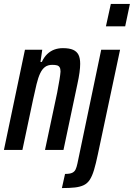

<svg xmlns="http://www.w3.org/2000/svg" viewBox="-25 -763 681 977"><path d="M-5 0 102 -510H190L181 -448H188Q199 -472 215 -487.5Q231 -503 251 -510.5Q271 -518 295 -518Q328 -518 347 -509.5Q366 -501 374.5 -484Q383 -467 383 -438Q383 -419 379.5 -393.5Q376 -368 369 -336L298 0H204L266 -292Q274 -334 278 -359Q282 -384 283 -399Q283 -413 278.5 -420.5Q274 -428 265 -430.5Q256 -433 241 -433Q219 -433 204.5 -422.5Q190 -412 179.5 -390Q169 -368 161 -334.5Q153 -301 143 -255L89 0ZM514 -629 539 -743H636L612 -629ZM290 194 306 122Q330 122 342 116.5Q354 111 359.5 99.5Q365 88 369 69L490 -510H586L473 22Q463 70 453.5 101.5Q444 133 432 151.5Q420 170 401.5 179Q383 188 356 191Q329 194 290 194Z"/></svg>

Font: Saira ExtraCondensed SemiBold
Style: Italic
Weight: 600
Width: 2
Italic angle: -12°
Designer: Hector Gatti with collaboration of the Omnibus-Type team
Foundry: Omnibus-Type
Version: Version 1.101